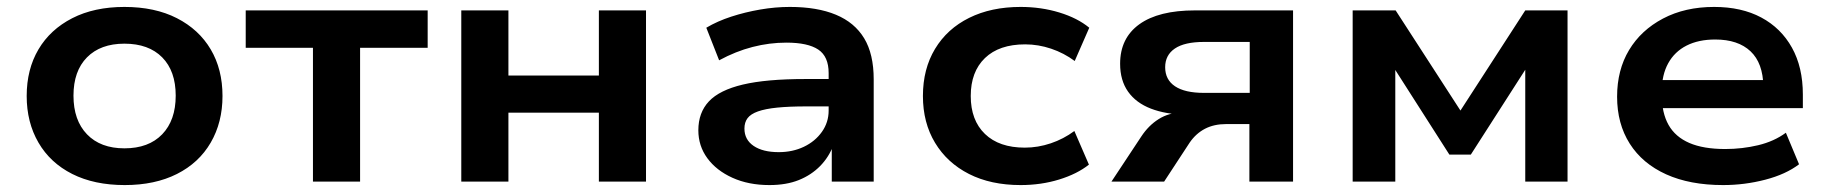

<svg xmlns="http://www.w3.org/2000/svg" viewBox="-20 -524 5272 554"><path d="M340 10Q252 10 188.5 -22Q125 -54 91 -112.5Q57 -171 57 -247Q57 -324 91 -381.5Q125 -439 188.5 -471.5Q252 -504 339 -504Q427 -504 490.5 -471.5Q554 -439 588 -381.5Q622 -324 622 -247Q622 -171 588 -112.5Q554 -54 490.5 -22Q427 10 340 10ZM339 -96Q409 -96 448 -136.5Q487 -177 487 -248Q487 -319 448 -358.5Q409 -398 339 -398Q270 -398 231 -358.5Q192 -319 192 -248Q192 -177 231 -136.5Q270 -96 339 -96Z M883 0V-386H689V-494H1214V-386H1019V0Z M1311 0V-494H1447V-306H1708V-494H1844V0H1708V-199H1447V0Z M2200 10Q2140 10 2093.5 -11Q2047 -32 2021 -67.5Q1995 -103 1995 -148Q1995 -199 2025.5 -231.5Q2056 -264 2123.5 -280Q2191 -296 2304 -296H2389V-217H2308Q2257 -217 2222.5 -213.5Q2188 -210 2167 -202.5Q2146 -195 2137 -183Q2128 -171 2128 -153Q2128 -121 2154.5 -103Q2181 -85 2227 -85Q2267 -85 2299.5 -100.5Q2332 -116 2351.5 -143.5Q2371 -171 2371 -205V-313Q2371 -361 2341 -381Q2311 -401 2249 -401Q2200 -401 2151.5 -388.5Q2103 -376 2055 -350L2018 -444Q2050 -463 2090 -476Q2130 -489 2173.5 -496.5Q2217 -504 2259 -504Q2338 -504 2392 -481.5Q2446 -459 2473.5 -413.5Q2501 -368 2501 -295V0H2380V-105L2385 -106Q2372 -71 2346.5 -45Q2321 -19 2285 -4.5Q2249 10 2200 10Z M2925 10Q2839 10 2776 -22Q2713 -54 2678 -112Q2643 -170 2643 -247Q2643 -325 2678 -383Q2713 -441 2776.5 -472.5Q2840 -504 2925 -504Q2984 -504 3036.5 -488Q3089 -472 3123 -444L3081 -348Q3050 -371 3013 -383.5Q2976 -396 2938 -396Q2863 -396 2822 -356.5Q2781 -317 2781 -247Q2781 -177 2822 -137.5Q2863 -98 2937 -98Q2975 -98 3012 -110.5Q3049 -123 3080 -146L3122 -49Q3088 -22 3036 -6Q2984 10 2925 10Z M3187 0 3273 -130Q3294 -162 3323.5 -180.5Q3353 -199 3389 -199H3404L3402 -193Q3344 -194 3301 -210.5Q3258 -227 3235 -259.5Q3212 -292 3212 -340Q3212 -414 3267.5 -454Q3323 -494 3428 -494H3711V0H3585V-166H3518Q3483 -166 3457 -152.5Q3431 -139 3413 -113L3339 0ZM3454 -256H3586V-403H3454Q3398 -403 3370 -384Q3342 -365 3342 -330Q3342 -294 3370.5 -275Q3399 -256 3454 -256Z M3883 0V-494H4007L4194 -205L4381 -494H4503V0H4381V-343H4394L4224 -78H4162L3992 -344H4006V0Z M4952 10Q4856 10 4787.5 -21Q4719 -52 4682.5 -109.5Q4646 -167 4646 -245Q4646 -322 4680.5 -379.5Q4715 -437 4778.5 -470.5Q4842 -504 4926 -504Q5005 -504 5062 -473.5Q5119 -443 5150.5 -386.5Q5182 -330 5182 -251V-212H4754V-293H5087L5068 -275Q5067 -342 5031 -376Q4995 -410 4929 -410Q4881 -410 4846.5 -392.5Q4812 -375 4793.5 -341.5Q4775 -308 4775 -261V-250Q4775 -198 4794.5 -163.5Q4814 -129 4854.5 -111.5Q4895 -94 4958 -94Q5007 -94 5053 -105Q5099 -116 5133 -141L5171 -50Q5133 -21 5073.5 -5.5Q5014 10 4952 10Z"/></svg>

Font: Nunito Sans 10pt SemiExpanded
Style: Bold
Weight: 700
Width: 6
Designer: Vernon Adams
Foundry: Vernon Adams
Version: Version 3.101;gftools[0.9.27]